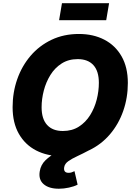

<svg xmlns="http://www.w3.org/2000/svg" viewBox="-20 -945 829 1174"><path d="M356.9 9.8Q268.6 9.8 200.9 -25.1Q133.3 -60.1 95.2 -127Q57.1 -193.8 57.1 -289.6Q57.1 -379.9 85.4 -460.7Q113.8 -541.5 167 -603.8Q220.2 -666 295.2 -701.7Q370.1 -737.3 462.4 -737.3Q550.3 -737.3 617.7 -702.4Q685.1 -667.5 723.4 -600.6Q761.7 -533.7 761.7 -437.5Q761.7 -347.2 733.4 -266.4Q705.1 -185.5 651.9 -123.3Q598.6 -61 523.9 -25.6Q449.2 9.8 356.9 9.8ZM364.3 -144Q420.9 -144 462.4 -170.7Q503.9 -197.3 531 -240.7Q558.1 -284.2 571.3 -335.9Q584.5 -387.7 584.5 -438.5Q584.5 -510.3 551 -546.9Q517.6 -583.5 455.1 -583.5Q398.9 -583.5 357.2 -556.9Q315.4 -530.3 288.3 -486.6Q261.2 -442.9 247.8 -391.1Q234.4 -339.4 234.4 -289.1Q234.4 -217.8 268.1 -180.9Q301.8 -144 364.3 -144ZM340.3 209Q278.8 209 246.6 180.9Q214.4 152.8 223.1 102.1Q229.5 62.5 258.3 34.7Q287.1 6.8 330.3 -16.1Q373.5 -39.1 424.1 -62.5Q474.6 -85.9 524.7 -116Q574.7 -146 617.7 -188.5Q660.6 -231 688.7 -291.5Q716.8 -352.1 722.7 -437.5H761.7Q756.8 -341.8 734.1 -273.4Q711.4 -205.1 677.5 -157.7Q643.6 -110.4 604 -78.9Q564.5 -47.4 525.1 -26.4Q485.8 -5.4 452.4 10Q418.9 25.4 397.5 40.8Q376 56.2 372.6 77.1Q366.7 111.8 399.9 111.8Q409.2 111.8 418 108.9Q426.8 106 435.5 101.6L454.6 184.1Q433.1 195.3 401.6 202.1Q370.1 209 340.3 209ZM647 -925.3 629.4 -821.3H341.3L358.9 -925.3Z"/></svg>

Font: Inter Extra Bold
Style: Italic
Weight: 800
Italic angle: -9.39999°
Designer: Rasmus Andersson
Foundry: rsms
Version: Version 4.000;git-3c8e0fc